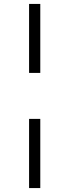

<svg xmlns="http://www.w3.org/2000/svg" viewBox="-20 -761 367 977"><path d="M128 -390V-741H185V-390ZM128 196V-156H185V196Z"/></svg>

Font: Piazzolla Thin SemiBold
Style: Italic
Weight: 600
Italic angle: -11.3°
Version: Version 2.005